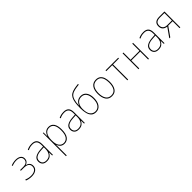

<svg xmlns="http://www.w3.org/2000/svg" viewBox="394 -2517 4512 4512"><g transform="rotate(-45 2650.0 -260.5)"><path d="M249 11Q202 11 158 2.5Q114 -6 83 -20V-47Q123 -31 162.5 -22.5Q202 -14 248 -14Q330 -14 377.5 -48Q425 -82 425 -147Q425 -204 384.5 -235.5Q344 -267 254 -267H159V-292H261Q336 -292 370.5 -321.5Q405 -351 405 -404Q405 -459 364.5 -486.5Q324 -514 253 -514Q217 -514 180 -506.5Q143 -499 106 -483L96 -506Q130 -521 171 -529.5Q212 -538 255 -538Q337 -538 384 -503Q431 -468 431 -404Q431 -359 405.5 -326Q380 -293 332 -281V-279Q388 -269 419.5 -235Q451 -201 451 -145Q451 -72 396.5 -30.5Q342 11 249 11Z M753 11Q675 11 637.5 -29Q600 -69 600 -129Q600 -209 661.5 -248Q723 -287 832 -295L931 -301V-347Q931 -438 895 -475.5Q859 -513 790 -513Q741 -513 707 -504.5Q673 -496 634 -476L624 -501Q659 -518 697 -528Q735 -538 790 -538Q872 -538 914.5 -494.5Q957 -451 957 -353V0H934L931 -100H929Q912 -56 870 -22.5Q828 11 753 11ZM753 -13Q844 -13 887.5 -71Q931 -129 931 -220V-277L834 -271Q738 -266 682.5 -232.5Q627 -199 627 -129Q627 -75 659.5 -44Q692 -13 753 -13Z M1151 240V-528H1172L1173 -402H1176Q1186 -436 1207 -467.5Q1228 -499 1261.5 -518.5Q1295 -538 1344 -538Q1434 -538 1480.5 -470Q1527 -402 1527 -270Q1527 -131 1476 -60Q1425 11 1336 11Q1290 11 1258 -7Q1226 -25 1206.5 -53.5Q1187 -82 1178 -114H1175Q1177 -89 1177 -60.5Q1177 -32 1177 -3V240ZM1336 -14Q1411 -14 1456 -75.5Q1501 -137 1501 -271Q1501 -513 1343 -513Q1263 -513 1220 -448Q1177 -383 1177 -275V-247Q1177 -133 1221 -73.5Q1265 -14 1336 -14Z M1813 11Q1735 11 1697.5 -29Q1660 -69 1660 -129Q1660 -209 1721.5 -248Q1783 -287 1892 -295L1991 -301V-347Q1991 -438 1955 -475.5Q1919 -513 1850 -513Q1801 -513 1767 -504.5Q1733 -496 1694 -476L1684 -501Q1719 -518 1757 -528Q1795 -538 1850 -538Q1932 -538 1974.5 -494.5Q2017 -451 2017 -353V0H1994L1991 -100H1989Q1972 -56 1930 -22.5Q1888 11 1813 11ZM1813 -13Q1904 -13 1947.5 -71Q1991 -129 1991 -220V-277L1894 -271Q1798 -266 1742.5 -232.5Q1687 -199 1687 -129Q1687 -75 1719.5 -44Q1752 -13 1813 -13Z M2386 11Q2308 11 2264.5 -32.5Q2221 -76 2203 -150Q2185 -224 2185 -317Q2185 -428 2197 -503.5Q2209 -579 2236 -627Q2263 -675 2307.5 -701.5Q2352 -728 2417 -741Q2438 -746 2475 -751.5Q2512 -757 2551 -761L2553 -736Q2512 -731 2476.5 -726Q2441 -721 2416 -715Q2345 -701 2301 -666.5Q2257 -632 2235 -563.5Q2213 -495 2208 -378H2210Q2227 -437 2273.5 -477Q2320 -517 2396 -517Q2485 -517 2535.5 -449.5Q2586 -382 2586 -260Q2586 -133 2532 -61Q2478 11 2386 11ZM2386 -14Q2465 -14 2512 -76.5Q2559 -139 2559 -255Q2559 -372 2516 -432Q2473 -492 2392 -492Q2308 -492 2260 -431Q2212 -370 2212 -269Q2212 -135 2260.5 -74.5Q2309 -14 2386 -14Z M2916 10Q2814 10 2763.5 -65Q2713 -140 2713 -265Q2713 -393 2766 -465Q2819 -537 2919 -537Q2990 -537 3033.5 -502Q3077 -467 3097 -405.5Q3117 -344 3117 -265Q3117 -140 3068 -65Q3019 10 2916 10ZM2916 -15Q3007 -15 3049 -82Q3091 -149 3091 -265Q3091 -336 3074 -392Q3057 -448 3019.5 -480Q2982 -512 2919 -512Q2830 -512 2784.5 -447Q2739 -382 2739 -264Q2739 -150 2782.5 -82.5Q2826 -15 2916 -15Z M3432 0V-503H3234V-528H3656V-503H3458V0Z M3801 0V-528H3827V-289H4123V-528H4149V0H4123V-264H3827V0Z M4463 11Q4385 11 4347.5 -29Q4310 -69 4310 -129Q4310 -209 4371.5 -248Q4433 -287 4542 -295L4641 -301V-347Q4641 -438 4605 -475.5Q4569 -513 4500 -513Q4451 -513 4417 -504.5Q4383 -496 4344 -476L4334 -501Q4369 -518 4407 -528Q4445 -538 4500 -538Q4582 -538 4624.5 -494.5Q4667 -451 4667 -353V0H4644L4641 -100H4639Q4622 -56 4580 -22.5Q4538 11 4463 11ZM4463 -13Q4554 -13 4597.5 -71Q4641 -129 4641 -220V-277L4544 -271Q4448 -266 4392.5 -232.5Q4337 -199 4337 -129Q4337 -75 4369.5 -44Q4402 -13 4463 -13Z M4825 0 4989 -231Q4921 -236 4882.5 -275Q4844 -314 4844 -381Q4844 -528 5018 -528H5192V0H5166V-230H5020L4858 0ZM5013 -255H5166V-503H5021Q4944 -503 4907.5 -474Q4871 -445 4871 -381Q4871 -322 4908 -288.5Q4945 -255 5013 -255Z"/></g></svg>

Font: Noto Sans Mono Condensed Thin
Style: Regular
Weight: 100
Width: 3
Designer: Monotype Design Team
Foundry: Monotype Imaging Inc.
Version: Version 2.014; ttfautohint (v1.8.4.7-5d5b)